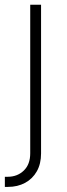

<svg xmlns="http://www.w3.org/2000/svg" viewBox="-35 -562 276 787"><path d="M88.9 -542.5H133.3V66.9Q133.3 109.4 116 140.1Q98.6 170.9 67.9 187.5Q37.1 204.1 -2.4 204.1H-15.1V162.6H-3.4Q36.1 162.6 62.5 137.2Q88.9 111.8 88.9 66.4Z"/></svg>

Font: Inter 16pt ExtraLight
Style: Regular
Weight: 250
Version: Version 4.001;git-66647c0bb